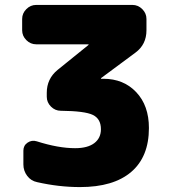

<svg xmlns="http://www.w3.org/2000/svg" viewBox="-20 -750 700 780"><path d="M400 -430Q482 -430 533.5 -375.5Q585 -321 585 -230Q585 -113 513 -51.5Q441 10 305 10Q219 10 131 -10Q106 -15 90.5 -35.5Q75 -56 75 -82V-138Q75 -159 92 -170.5Q109 -182 129 -176Q217 -148 285 -148Q336 -148 363 -168.5Q390 -189 390 -225Q390 -267 357.5 -283Q325 -299 227 -300Q204 -300 187 -317Q170 -334 170 -357V-373Q170 -430 214 -466L339 -567Q340 -568 340 -569Q340 -570 339 -570H127Q104 -570 87 -587Q70 -604 70 -627V-673Q70 -696 87 -713Q104 -730 127 -730H518Q541 -730 558 -713Q575 -696 575 -673V-627Q575 -569 530 -536L391 -433Q390 -432 390 -431Q390 -430 391 -430Z"/></svg>

Font: Rounded Mplus 1c Black
Style: Regular
Weight: 900
Version: Version 1.059.20150529